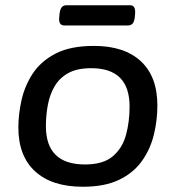

<svg xmlns="http://www.w3.org/2000/svg" viewBox="-20 -705 670 732"><path d="M296 7Q178 7 114 -51.5Q50 -110 50 -219Q50 -269 62 -323Q74 -377 104.5 -424Q135 -471 191.5 -500.5Q248 -530 338 -530Q454 -530 517 -471.5Q580 -413 580 -303Q580 -246 566.5 -191Q553 -136 521 -91Q489 -46 434 -19.5Q379 7 296 7ZM304 -78Q374 -78 410.5 -109.5Q447 -141 460.5 -191Q474 -241 474 -299Q474 -445 328 -445Q274 -445 240.5 -426.5Q207 -408 188.5 -376.5Q170 -345 162.5 -305.5Q155 -266 155 -224Q155 -78 304 -78ZM225 -608Q202 -608 206 -641L207 -652Q209 -670 215.5 -677.5Q222 -685 233 -685H476Q498 -685 495 -652L494 -641Q492 -622 485.5 -615Q479 -608 468 -608Z"/></svg>

Font: Asap Semi Expanded Semi Expanded Medium
Style: Italic
Weight: 500
Width: 6
Italic angle: -6°
Designer: Pablo Cosgaya
Foundry: Omnibus-Type
Version: Version 3.001; ttfautohint (v1.8.4.7-5d5b)